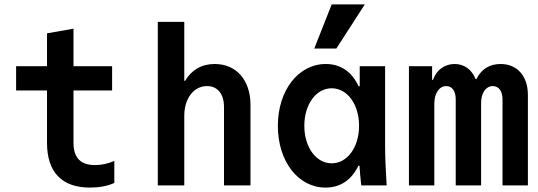

<svg xmlns="http://www.w3.org/2000/svg" viewBox="-20 -840 2440 870"><path d="M313 -193V-430H488V-540H313V-710L193 -689V-540H53V-430H193V-193C193 -60 260 10 388 10C429 10 468 3 498 -11V-111C469 -98 439 -92 411 -92C345 -92 313 -125 313 -193Z M695 0H815V-315C815 -394 858 -450 918 -450C966 -450 995 -414 995 -355V0H1115V-365C1115 -477 1051 -550 953 -550C893 -550 848 -523 819 -474H815V-741H695Z M1604 -89H1609C1611 -60 1613 -32 1617 0H1732C1728 -63 1725 -129 1725 -180V-540H1610V-449H1605C1575 -514 1524 -550 1456 -550C1332 -550 1239 -430 1239 -270C1239 -109 1331 10 1455 10C1523 10 1573 -25 1604 -89ZM1607 -270C1607 -173 1554 -100 1483 -100C1412 -100 1359 -173 1359 -270C1359 -367 1412 -440 1483 -440C1554 -440 1607 -367 1607 -270ZM1633 -820H1483L1404 -620H1504Z M1833 0H1948V-370C1948 -417 1970 -450 2002 -450C2029 -450 2045 -427 2045 -390V0H2160V-374C2160 -419 2182 -450 2213 -450C2240 -450 2257 -427 2257 -390V0H2372V-410C2372 -495 2324 -550 2248 -550C2199 -550 2161 -527 2139 -482H2135C2117 -526 2083 -550 2040 -550C1995 -550 1957 -523 1942 -478H1938V-540H1833Z"/></svg>

Font: CommitMono
Style: 700Regular
Weight: 700
Monospace: yes
Designer: Eigil Nikolajsen
Foundry: Eigil Nikolajsen
Version: Version 1.143